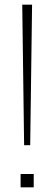

<svg xmlns="http://www.w3.org/2000/svg" viewBox="-20 -800 232 820"><path d="M109 -180H83L75 -780H117ZM124 0H68V-57H124Z"/></svg>

Font: Tanohe Sans ExtraLight
Style: Regular
Weight: 250
Designer: Village Type and Design LLC & Cristiano Sobral
Foundry: Cooper Hewitt Smithsonian Design Museum
Version: Version 1.00;September 29, 2021;FontCreator 13.0.0.2655 64-b